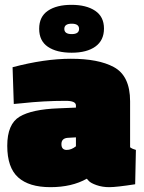

<svg xmlns="http://www.w3.org/2000/svg" viewBox="-20 -761 597 794"><path d="M518 -342V-152Q527 -145 542 -141L539 1Q461 13 432 13Q403 13 379 4.5Q355 -4 347 -13L339 -22Q277 13 188.5 13Q100 13 55 -27.5Q10 -68 10 -158Q10 -248 61 -278.5Q112 -309 222 -313L294 -316V-325Q294 -344 252 -344Q161 -344 70 -334L37 -331L32 -483Q164 -518 273 -518Q387 -518 450 -484Q518 -448 518 -342ZM256 -141Q275 -141 294 -156V-193L260 -191Q234 -189 234 -165Q234 -141 256 -141ZM178 -567.5Q142 -592 142 -642Q142 -692 178 -716.5Q214 -741 275.5 -741Q337 -741 373.5 -716.5Q410 -692 410 -643Q410 -594 374.5 -568.5Q339 -543 276.5 -543Q214 -543 178 -567.5ZM276.5 -663Q246 -663 246 -641.5Q246 -620 276.5 -620Q307 -620 307 -641.5Q307 -663 276.5 -663Z"/></svg>

Font: Titillium Web Black
Style: Regular
Weight: 900
Version: Version 1.002;PS 35.000;hotconv 1.0.70;makeotf.lib2.5.55311